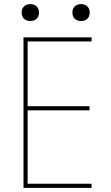

<svg xmlns="http://www.w3.org/2000/svg" viewBox="-20 -911 540 931"><path d="M94 0V-730H424V-710H114V-396H414V-376H114V-20H424V0ZM127 -809Q108 -809 96.5 -820Q85 -831 85 -850Q85 -869 96.5 -880Q108 -891 127 -891Q146 -891 157.5 -880Q169 -869 169 -850Q169 -831 157.5 -820Q146 -809 127 -809ZM373 -809Q354 -809 342.5 -820Q331 -831 331 -850Q331 -869 342.5 -880Q354 -891 373 -891Q392 -891 403.5 -880Q415 -869 415 -850Q415 -831 403.5 -820Q392 -809 373 -809Z"/></svg>

Font: M PLUS Code Latin Thin
Style: Regular
Weight: 250
Designer: Coji Morishita
Foundry: UNDERFOREST DESIGN
Version: Version 1.002; ttfautohint (v1.8.3)